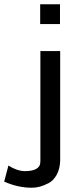

<svg xmlns="http://www.w3.org/2000/svg" viewBox="-95 -715 369 909"><path d="M-75.2 145 -55.2 68.8Q-14.2 94.7 22.9 95.2Q79.1 95.2 92.8 67.9Q95.7 62 96.2 47.9V-473.1H189.9V44.9Q189 84 173.6 112.1Q158.2 140.1 135 152.1Q111.8 164.1 93 168.9Q74.2 173.8 55.2 173.8Q-9.3 173.8 -75.2 145ZM95.2 -601.1V-694.8H189V-601.1Z"/></svg>

Font: CMU Bright
Style: SemiBold
Weight: 600
Version: Version 0.7.0